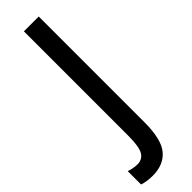

<svg xmlns="http://www.w3.org/2000/svg" viewBox="-358 -711 906 906"><g transform="rotate(-45 94.5 -258.0)"><path d="M18 198Q0 198 -17.5 195.5Q-35 193 -50 188V99Q-38 103 -24 106Q-10 109 6 109Q38 109 54 82.5Q70 56 70 -17V-714H169V-9Q169 106 130 152Q91 198 18 198Z"/></g></svg>

Font: Noto Sans Telugu ExtraCondensed Medium
Style: Regular
Weight: 500
Width: 2
Designer: Jelle Bosma - Monotype Design Team
Foundry: Monotype Imaging Inc.
Version: Version 2.005; ttfautohint (v1.8.4.7-5d5b)